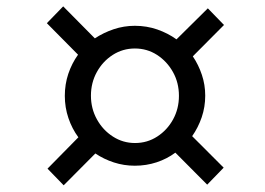

<svg xmlns="http://www.w3.org/2000/svg" viewBox="-20 -632 811 588"><path d="M125.5 -115.5 220 -211.5Q200.5 -238 189.5 -270.5Q178.5 -303 178.5 -338.5Q178.5 -374 189.2 -406Q200 -438 219 -464.5L123.5 -561L173.5 -612.5L270.5 -514.5Q297 -532 328.2 -542.5Q359.5 -553 393 -553Q429 -553 461.5 -541.8Q494 -530.5 520.5 -511.5L616.5 -606.5L666 -555.5L570.5 -459.5Q588 -433.5 598.2 -403Q608.5 -372.5 608.5 -339Q608.5 -304.5 597.8 -273Q587 -241.5 568.5 -215L665 -118.5L614.5 -66.5L517 -164.5Q491.5 -145.5 459.8 -135Q428 -124.5 393 -124.5Q359.5 -124.5 328.8 -134.5Q298 -144.5 272 -162L175 -64.5ZM258.5 -339Q258.5 -299.5 276.8 -266.5Q295 -233.5 325.8 -213.8Q356.5 -194 393.5 -194Q431 -194 461.5 -213.8Q492 -233.5 510 -266.2Q528 -299 528 -338.5Q528 -378.5 509.8 -411.2Q491.5 -444 461 -463.8Q430.5 -483.5 393 -483.5Q356 -483.5 325.2 -463.8Q294.5 -444 276.5 -411.2Q258.5 -378.5 258.5 -339Z"/></svg>

Font: Merriweather 24pt SemiCondensed
Style: Italic
Weight: 400
Width: 4
Italic angle: -7.8°
Designer: Eben Sorkin
Foundry: Eben Sorkin
Version: Version 2.101